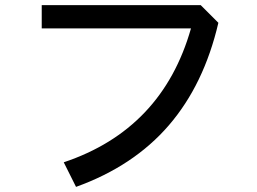

<svg xmlns="http://www.w3.org/2000/svg" viewBox="-20 -646 1002 750"><path d="M277 84 229 -12Q614 -141 726 -535H143V-626H764L833 -557Q777 -316 639.5 -156.5Q502 3 277 84Z"/></svg>

Font: Gmarket Sans TTF Medium
Style: Regular
Weight: 500
Designer: Creative Director : Sungho Lee; Art Director : Kiwoong Choi; Project Manager : Sori Yang, Jongwook Yoon; Font Designer :
Foundry: Sandoll Inc.
Version: Version 1.000;hotconv 1.0.109;makeotfexe 2.5.65596